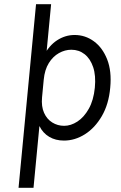

<svg xmlns="http://www.w3.org/2000/svg" viewBox="-20 -656 575 911"><path d="M68 235 151 -636H222.5L199 -389.5H186.5Q212 -439.5 250.8 -464.8Q289.5 -490 334 -490Q384.5 -490 425.5 -460Q466.5 -430 488.5 -374.2Q510.5 -318.5 503 -240Q496 -161.5 463.2 -105.2Q430.5 -49 383 -19Q335.5 11 283.5 11Q243.5 11 213.5 -6.8Q183.5 -24.5 167 -58L139 235ZM284.5 -59Q316 -59 347.2 -79.2Q378.5 -99.5 401.2 -139.8Q424 -180 430 -240Q435.5 -297.5 422 -337.5Q408.5 -377.5 381.5 -398.8Q354.5 -420 318.5 -420Q288 -420 259.5 -404Q231 -388 211.5 -356.5Q192 -325 187.5 -278L179.5 -194Q175.5 -151 189 -120.8Q202.5 -90.5 228 -74.8Q253.5 -59 284.5 -59Z"/></svg>

Font: Karla
Style: Italic
Weight: 400
Italic angle: -8°
Designer: Jonathan Pinhorn
Version: Version 2.004;gftools[0.9.33]